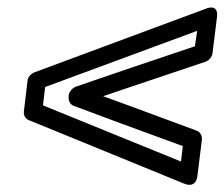

<svg xmlns="http://www.w3.org/2000/svg" viewBox="-20 -594 611 523"><path d="M97 -307 103 -357 517 -510 511 -468 327 -406 187 -358C176 -354 168 -343 167 -334V-330C166 -319 172 -309 180 -306L309 -258L478 -196L473 -154ZM45 -290C44 -280 49 -271 58 -267L481 -94C517 -79 518 -117 518 -117L530 -214C531 -223 526 -234 516 -238L332 -306L261 -332L338 -358L540 -426C549 -429 558 -439 559 -450L571 -547C576 -587 540 -570 540 -570L74 -397C64 -393 56 -384 55 -374Z"/></svg>

Font: Falling Sky
Style: OuObl
Weight: 400
Designer: Paul D. Hunt
Foundry: Adobe Systems Incorporated
Version: Version 1.02